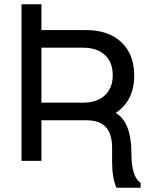

<svg xmlns="http://www.w3.org/2000/svg" viewBox="-20 -749 695 894"><path d="M172.9 -189V0H80.1V-729H172.9V-608.9H380.9Q485.4 -608.9 544.9 -552.7Q605 -496.1 605 -397Q605 -281.2 519 -223.1Q591.8 -180.2 591.8 -36.1Q591.8 75.2 634.8 102.1V125H522Q502 78.1 502 5.9V-59.1Q502 -126 472.7 -157.7Q443.4 -189 381.8 -189ZM172.9 -271H367.2Q431.2 -271 468.3 -305.2Q504.9 -338.9 504.9 -398.9Q504.9 -459.5 468.3 -493.2Q431.6 -526.9 367.2 -526.9H172.9Z"/></svg>

Font: Miedinger*
Style: Book
Weight: 400
Version: Version 001.000